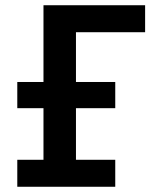

<svg xmlns="http://www.w3.org/2000/svg" viewBox="-20 -713 600 733"><path d="M46 0V-103H146V-300H46V-400H146V-693H534V-590H270V-400H420V-300H270V-103H420V0Z"/></svg>

Font: Ubuntu Sans Mono SemiBold
Style: Regular
Weight: 600
Monospace: yes
Designer: Dalton Maag Ltd
Foundry: Dalton Maag Ltd
Version: Version 1.006